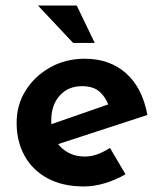

<svg xmlns="http://www.w3.org/2000/svg" viewBox="-20 -662 584 693"><path d="M283 11Q206 11 151.5 -18.5Q97 -48 68.5 -100Q40 -152 40 -219Q40 -284 73 -336Q106 -388 161.5 -419Q217 -450 286 -450Q376 -450 435 -397.5Q494 -345 512 -247L172 -136L143 -206L399 -295L372 -281Q363 -309 340.5 -330Q318 -351 276 -351Q226 -351 195.5 -317Q165 -283 165 -227Q165 -165 199.5 -131Q234 -97 286 -97Q310 -97 332.5 -105.5Q355 -114 377 -128L433 -33Q399 -13 359.5 -1Q320 11 283 11ZM117 -642H257L322 -507H244Z"/></svg>

Font: Reem Kufi Fun SemiBold
Style: Regular
Weight: 600
Designer: Khaled Hosny
Version: Version 1.005